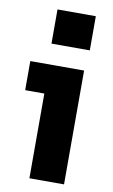

<svg xmlns="http://www.w3.org/2000/svg" viewBox="-84 -775 480 819"><g transform="rotate(10 156.0 -365.0)"><path d="M104 0V-434L171 -367H21V-493H254V0ZM97 -582V-730H263V-582Z"/></g></svg>

Font: SUSE Thin ExtraBold
Style: Regular
Weight: 800
Version: Version 1.000